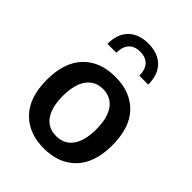

<svg xmlns="http://www.w3.org/2000/svg" viewBox="-221 -889 1010 1010"><g transform="rotate(45 284.0 -384.0)"><path d="M198.7 -620.6C198.7 -681.2 229.5 -713.4 284.2 -713.4C338.9 -713.4 369.6 -681.2 369.6 -620.6H436C436 -717.8 380.4 -774.4 284.2 -774.4C188 -774.4 132.3 -717.8 132.3 -620.6ZM284.7 -527.8C209 -527.8 149.4 -504.9 106 -459.5C62.5 -414.1 40.5 -347.7 40.5 -261.2C40.5 -174.8 62.5 -108.4 106.4 -63C149.9 -17.6 209.5 5.4 284.7 5.4C359.9 5.4 419.4 -17.6 462.9 -63C506.3 -108.4 528.3 -174.8 528.3 -261.2C528.3 -347.7 506.8 -414.1 463.4 -459.5C419.9 -504.9 360.4 -527.8 284.7 -527.8ZM284.7 -436.5C360.4 -436.5 409.2 -378.4 409.2 -261.2C409.2 -144 361.3 -86.4 284.7 -86.4C208 -86.4 160.2 -144 160.2 -261.2C160.2 -378.4 208.5 -436.5 284.7 -436.5Z"/></g></svg>

Font: Estedad SemiBold
Style: Regular
Weight: 600
Designer: Amin Abedi
Version: Version 7.3